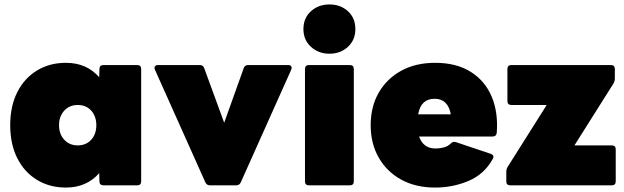

<svg xmlns="http://www.w3.org/2000/svg" viewBox="-20 -835 2810 865"><path d="M277 10Q203 10 146 -25Q89 -60 57.5 -123Q26 -186 26 -271Q26 -356 57.5 -419Q89 -482 146 -517Q203 -552 277 -552Q370 -552 427 -487L428 -524Q428 -542 447 -542H598Q616 -542 616 -524V-18Q616 0 598 0H447Q428 0 428 -18L427 -55Q370 10 277 10ZM330 -180Q368 -180 391 -205.5Q414 -231 414 -271Q414 -311 391 -336.5Q368 -362 330 -362Q293 -362 269.5 -336.5Q246 -311 246 -271Q246 -231 269.5 -205.5Q293 -180 330 -180Z M926 0Q911 0 905 -14L678 -521Q674 -530 678 -536Q682 -542 692 -542H880Q895 -542 900 -528L990 -282L1078 -528Q1083 -542 1098 -542H1278Q1288 -542 1292 -536Q1296 -530 1292 -521L1065 -14Q1059 0 1044 0Z M1464 -593Q1415 -593 1381 -624Q1347 -655 1347 -704Q1347 -754 1381 -784.5Q1415 -815 1464 -815Q1514 -815 1547.5 -784.5Q1581 -754 1581 -704Q1581 -655 1547.5 -624Q1514 -593 1464 -593ZM1372 0Q1354 0 1354 -18V-524Q1354 -542 1372 -542H1556Q1574 -542 1574 -524V-18Q1574 0 1556 0Z M1940 10Q1853 10 1788 -25.5Q1723 -61 1686.5 -124.5Q1650 -188 1650 -271Q1650 -355 1686.5 -418Q1723 -481 1788 -516.5Q1853 -552 1940 -552Q2036 -552 2100.5 -511.5Q2165 -471 2195 -400Q2225 -329 2218 -237Q2216 -220 2199 -220H1868Q1887 -166 1942 -166Q1962 -166 1980 -171Q1998 -176 2009 -187Q2020 -199 2033 -195L2191 -142Q2209 -135 2200 -119Q2162 -50 2091 -20Q2020 10 1940 10ZM1938 -390Q1876 -390 1864 -320H2011Q1998 -390 1938 -390Z M2279 0Q2261 0 2261 -18V-61Q2261 -73 2267 -83L2443 -362H2284Q2266 -362 2266 -380V-524Q2266 -542 2284 -542H2732Q2750 -542 2750 -524V-481Q2750 -470 2744 -459L2568 -180H2736Q2754 -180 2754 -162V-18Q2754 0 2736 0Z"/></svg>

Font: LINE Seed Sans App Heavy
Style: Regular
Weight: 900
Designer: LINE VX Design & Dalton Maag Ltd & Sandoll Inc
Foundry: Dalton Maag Ltd
Version: Version 1.003